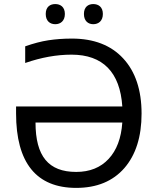

<svg xmlns="http://www.w3.org/2000/svg" viewBox="-20 -915 779 945"><path d="M205.1 -846.2C205.1 -811.5 226.1 -795.9 252 -795.9C277.3 -795.9 299.3 -811.5 299.3 -846.2C299.3 -880.9 277.3 -895 252 -895C226.1 -895 205.1 -880.9 205.1 -846.2ZM393.1 -846.2C393.1 -811.5 414.1 -795.9 439 -795.9C464.4 -795.9 486.3 -811.5 486.3 -846.2C486.3 -880.9 464.4 -895 439 -895C414.1 -895 393.1 -880.9 393.1 -846.2ZM332 -646C486.3 -646 570.8 -559.6 582 -391.1H59.1V-356.9C59.1 -113.3 159.2 9.8 355 9.8C456.5 9.8 535.6 -22.9 592.3 -87.9C648.4 -152.8 676.8 -242.2 676.8 -356C676.8 -471.7 646.5 -562.5 586.4 -627.4C526.4 -692.4 441.9 -725.1 334 -725.1C292.5 -725.1 253.9 -722.2 218.3 -716.8C182.6 -711.4 144.5 -701.2 104 -687V-605C182.6 -632.3 258.8 -646 332 -646ZM355 -68.8C218.8 -68.8 154.8 -146 154.8 -312H582C576.7 -234.9 554.2 -175.3 514.6 -132.8C475.1 -90.3 421.9 -68.8 355 -68.8Z"/></svg>

Font: Noto Reveo Sans
Style: Regular
Weight: 400
Designer: Monotype Design team
Foundry: Monotype Imaging Inc.
Version: Version 1.04